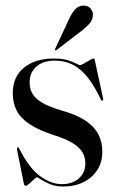

<svg xmlns="http://www.w3.org/2000/svg" viewBox="-20 -655 416 684"><path d="M200 1Q238 1 261 -19.5Q284 -40 284 -72.5Q284 -95 273.5 -112.8Q263 -130.5 238.8 -145.2Q214.5 -160 172.5 -173.5Q117 -191.5 85 -213Q53 -234.5 39.2 -261.5Q25.5 -288.5 25.5 -323Q25.5 -381.5 65.5 -414Q105.5 -446.5 172 -446.5Q202 -446.5 221.5 -440.5Q241 -434.5 251.2 -428.8Q261.5 -423 264.5 -423Q269 -423 279.2 -428.8Q289.5 -434.5 299.5 -440.5Q309.5 -446.5 312.5 -446.5Q314 -446.5 315.5 -445.8Q317 -445 317.5 -441.5L347 -305.5Q348 -302 347.5 -299.8Q347 -297.5 345.5 -296.5Q344 -296 342.5 -296.5Q341 -297 340 -299Q315.5 -351 290.5 -381.5Q265.5 -412 237.2 -425.5Q209 -439 175.5 -439Q133.5 -439 109.5 -417.8Q85.5 -396.5 85.5 -361.5Q85.5 -339 95.5 -321.2Q105.5 -303.5 131.2 -288.5Q157 -273.5 204 -260Q254.5 -245.5 285.5 -224.5Q316.5 -203.5 330.5 -176.2Q344.5 -149 344.5 -114.5Q344.5 -77 326.5 -49.2Q308.5 -21.5 277.2 -6Q246 9.5 205.5 9.5Q178.5 9.5 158.5 1.2Q138.5 -7 126.5 -15.2Q114.5 -23.5 111.5 -23.5Q109 -23.5 101 -15.8Q93 -8 84.2 -0.5Q75.5 7 72 7Q70.5 7 68.2 5.5Q66 4 65 -0.5L41 -120Q40.5 -124.5 40.8 -126.8Q41 -129 43 -130Q44.5 -131 45.5 -130.2Q46.5 -129.5 47.5 -127.5Q83 -56.5 122.5 -27.8Q162 1 200 1ZM225.5 -586Q236 -609.5 248.2 -622.2Q260.5 -635 276.5 -635Q294 -635 302.5 -624.8Q311 -614.5 311 -603Q311 -585.5 300 -572.5Q289 -559.5 273.5 -547.5L182 -477Q180.5 -476 179 -475.8Q177.5 -475.5 176.5 -476.5Q175.5 -477.5 175.8 -479Q176 -480.5 177 -482Z"/></svg>

Font: Fraunces 120pt
Style: Regular
Weight: 400
Version: Version 1.000;[b76b70a41]